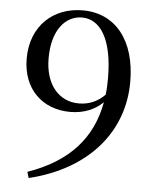

<svg xmlns="http://www.w3.org/2000/svg" viewBox="-54 -792 680 854"><g transform="rotate(5 286.0 -365.0)"><path d="M106 17C370 -47 519 -226 519 -448C519 -634 427 -747 281 -747C152 -747 51 -660 51 -512C51 -375 141 -292 264 -292C325 -292 374 -313 410 -348C381 -187 282 -74 98 -10ZM415 -382C382 -349 344 -333 299 -333C211 -333 148 -403 148 -522C148 -651 209 -715 281 -715C360 -715 419 -634 419 -455C419 -430 418 -405 415 -382Z"/></g></svg>

Font: Source Han Serif SC Medium
Style: Regular
Weight: 500
Designer: Ryoko NISHIZUKA 西塚涼子 (kana & ideographs); Frank Grießhammer (Latin, Greek & Cyrillic); Wenlong ZHANG 张文龙 (bopomofo); San
Foundry: Adobe
Version: Version 2.003;hotconv 1.1.1;makeotfexe 2.6.0